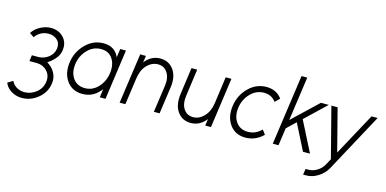

<svg xmlns="http://www.w3.org/2000/svg" viewBox="-82 -1168 3711 1848"><g transform="rotate(15 1773.5 -244.0)"><path d="M287 -524Q235 -524 182 -496Q130 -468 103 -424L148 -394Q166 -425 203 -445Q221 -455 240.5 -459.5Q260 -464 279 -464Q333 -464 367 -431Q401 -399 393 -344Q385 -291 341 -257Q297 -224 246 -222H176L168 -162H238Q301 -162 343 -119Q385 -76 376 -10Q367 56 314 98Q262 140 196 140Q174 140 154 134Q134 128 117 118Q100 107 87.5 93.5Q75 80 68 62L15 94Q25 119 42 138Q59 157 82 171Q129 200 187 200Q277 200 349 140Q421 80 433 -10Q442 -67 414 -117Q401 -141 381.5 -160.5Q362 -180 337 -195Q392 -231 421 -272Q433 -289 440 -307Q447 -325 450 -344Q461 -422 413 -473Q365 -524 287 -524Z M982 -500 970 -415Q967 -421 964 -427Q961 -433 958 -438Q913 -512 814 -512Q713 -512 637 -436Q560 -359 545 -250Q530 -139 584 -64Q639 12 740 12Q839 12 905 -62Q910 -67 915 -73Q920 -79 924 -85L912 0H969L1039 -500ZM805 -452Q883 -452 921 -394Q940 -366 946.5 -329.5Q953 -293 947 -250Q941 -207 924 -171Q907 -135 880 -106Q825 -48 749 -48Q671 -48 630 -107Q590 -165 602 -250Q614 -334 671 -393Q728 -452 805 -452Z M1508 0 1546 -268Q1554 -323 1546 -367Q1538 -411 1514 -445Q1466 -512 1381 -512Q1298 -512 1239 -446Q1236 -443 1233.5 -439.5Q1231 -436 1228 -432L1238 -500H1181L1110 0H1167L1205 -268Q1217 -354 1264 -402Q1312 -452 1373 -452Q1434 -452 1467 -402Q1501 -351 1489 -268L1451 0Z M1692 -500 1655 -232Q1648 -177 1655.5 -133Q1663 -89 1687 -55Q1735 12 1819 12Q1903 12 1961 -54Q1964 -57 1967 -60.5Q1970 -64 1973 -68L1963 0H2020L2090 -500H2033L1996 -232Q1984 -148 1936 -98Q1888 -48 1828 -48Q1766 -48 1733 -98Q1700 -147 1712 -232L1749 -500Z M2438 -512Q2336 -512 2260 -436Q2184 -360 2169 -250Q2154 -139 2208 -64Q2263 12 2364 12Q2465 12 2541 -63L2508 -107Q2451 -48 2373 -48Q2295 -48 2254 -107Q2214 -165 2226 -250Q2238 -334 2295 -393Q2352 -452 2429 -452Q2506 -452 2548 -393L2593 -437Q2538 -512 2438 -512Z M2636 0H2693L2718 -175L2806 -259L2937 0H3007L2853 -303L3060 -500H2982L2730 -261L2792 -700H2735Z M3086 -500 3215 0 3184 57Q3161 101 3119 127Q3078 153 3032 153H3004L2995 212H3024Q3086 212 3143 176Q3172 158 3194.5 134Q3217 110 3233 80L3547 -500H3486L3257 -78L3148 -500Z"/></g></svg>

Font: Unageo
Style: Light-Italic
Weight: 300
Designer: Richard Sepsi
Foundry: Richard Sepsi
Version: Version 2.000